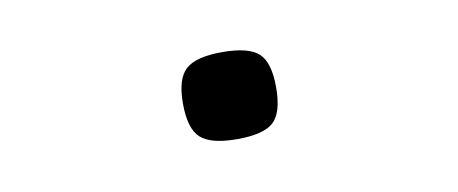

<svg xmlns="http://www.w3.org/2000/svg" viewBox="-30 -537 659 276"><g transform="rotate(-10 300.0 -399.5)"><path d="M300 -336Q262 -336 247 -349.5Q232 -363 232 -400Q232 -436 247 -449.5Q262 -463 300 -463Q339 -463 353.5 -449.5Q368 -436 368 -400Q368 -363 353.5 -349.5Q339 -336 300 -336Z"/></g></svg>

Font: Victor Mono Thin Light
Style: Regular
Weight: 300
Monospace: yes
Version: Version 1.561;gftools[0.9.30]